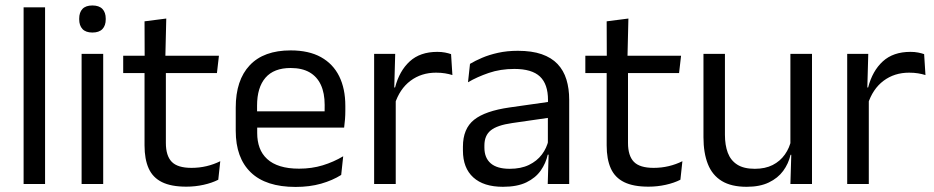

<svg xmlns="http://www.w3.org/2000/svg" viewBox="-20 -690 3504 720"><path d="M68.5 0V-662.5H149V0Z M286 0V-488H367V0ZM326.5 -568Q301.5 -568 289.2 -581.2Q277 -594.5 277 -617.5V-620Q277 -643.5 289.2 -656.5Q301.5 -669.5 326.5 -669.5Q351.5 -669.5 364 -656.5Q376.5 -643.5 376.5 -620V-617.5Q376.5 -594 364 -581Q351.5 -568 326.5 -568Z M678.5 10Q622 10 587.5 -7Q553 -24 537.5 -58.5Q522 -93 522 -144.5V-452.5H602V-154Q602 -106 624 -83.2Q646 -60.5 698 -60.5Q727.5 -60.5 754.8 -67Q782 -73.5 806 -85.5L798.5 -16Q775 -4 743.5 3Q712 10 678.5 10ZM442 -416V-481H801L793.5 -416ZM522.5 -473 522 -610 603.5 -620.5 600 -473Z M1088.5 11Q977 11 920.5 -43.5Q864 -98 864 -199.5V-286.5Q864 -389.5 916.5 -445.2Q969 -501 1070 -501Q1138 -501 1183.5 -475.8Q1229 -450.5 1252 -404Q1275 -357.5 1275 -293V-275Q1275 -259 1273.8 -243Q1272.5 -227 1270.5 -211.5H1196Q1197 -235.5 1197.2 -257Q1197.5 -278.5 1197.5 -296.5Q1197.5 -341 1183.2 -371.8Q1169 -402.5 1140.8 -418.8Q1112.5 -435 1070 -435Q1007 -435 975.5 -398.5Q944 -362 944 -294V-247.5L944.5 -237.5V-191Q944.5 -160.5 953.5 -136Q962.5 -111.5 981.8 -93.8Q1001 -76 1030.8 -66.8Q1060.5 -57.5 1101.5 -57.5Q1149 -57.5 1190 -70Q1231 -82.5 1267 -104L1259.5 -34Q1227 -13.5 1184 -1.2Q1141 11 1088.5 11ZM906.5 -211.5V-272.5H1253.5V-211.5Z M1460 -298.5 1441.5 -361 1461.5 -362Q1477.5 -424 1516.5 -459.8Q1555.5 -495.5 1620 -495.5Q1636 -495.5 1648.8 -493Q1661.5 -490.5 1671.5 -487L1676.5 -408.5Q1664 -412.5 1648.8 -415Q1633.5 -417.5 1615 -417.5Q1560 -417.5 1519.2 -387Q1478.5 -356.5 1460 -298.5ZM1383 0V-488H1462L1458 -344L1464 -338V0Z M2034 0 2037.5 -118.5 2034.5 -131V-286.5L2035 -315Q2035 -374.5 2004.8 -403Q1974.5 -431.5 1909 -431.5Q1856.5 -431.5 1812.8 -416.5Q1769 -401.5 1735 -381.5L1742.5 -450.5Q1761.5 -462 1787.8 -473.2Q1814 -484.5 1847.8 -492Q1881.5 -499.5 1922 -499.5Q1974.5 -499.5 2011.2 -486.8Q2048 -474 2070.8 -450Q2093.5 -426 2104 -392Q2114.5 -358 2114.5 -316V0ZM1866 10.5Q1793.5 10.5 1754.8 -24.8Q1716 -60 1716 -125.5V-140Q1716 -207.5 1757.8 -240.8Q1799.5 -274 1890.5 -287L2045 -309L2049.5 -250L1900.5 -228.5Q1844.5 -220.5 1820.5 -201.2Q1796.5 -182 1796.5 -144.5V-136.5Q1796.5 -98 1820.2 -77.5Q1844 -57 1891.5 -57Q1933.5 -57 1963.5 -71.5Q1993.5 -86 2012 -110.5Q2030.5 -135 2037 -165L2049.5 -110H2034Q2027 -78 2007.8 -50.5Q1988.5 -23 1954 -6.2Q1919.5 10.5 1866 10.5Z M2411.5 10Q2355 10 2320.5 -7Q2286 -24 2270.5 -58.5Q2255 -93 2255 -144.5V-452.5H2335V-154Q2335 -106 2357 -83.2Q2379 -60.5 2431 -60.5Q2460.5 -60.5 2487.8 -67Q2515 -73.5 2539 -85.5L2531.5 -16Q2508 -4 2476.5 3Q2445 10 2411.5 10ZM2175 -416V-481H2534L2526.5 -416ZM2255.5 -473 2255 -610 2336.5 -620.5 2333 -473Z M2698.5 -488V-184.5Q2698.5 -146 2709.2 -117.2Q2720 -88.5 2744.5 -72.8Q2769 -57 2810.5 -57Q2849.5 -57 2877.5 -71.2Q2905.5 -85.5 2923.2 -110.5Q2941 -135.5 2947.5 -167L2962 -109.5H2944.5Q2937 -76.5 2917 -49.2Q2897 -22 2863.2 -5.8Q2829.5 10.5 2780 10.5Q2722.5 10.5 2686.8 -11.2Q2651 -33 2634.5 -74.8Q2618 -116.5 2618 -175.5V-488ZM3025 -488V0H2944L2947.5 -117L2944 -122V-488Z M3234 -298.5 3215.5 -361 3235.5 -362Q3251.5 -424 3290.5 -459.8Q3329.5 -495.5 3394 -495.5Q3410 -495.5 3422.8 -493Q3435.5 -490.5 3445.5 -487L3450.5 -408.5Q3438 -412.5 3422.8 -415Q3407.5 -417.5 3389 -417.5Q3334 -417.5 3293.2 -387Q3252.5 -356.5 3234 -298.5ZM3157 0V-488H3236L3232 -344L3238 -338V0Z"/></svg>

Font: Anek Bangla
Style: Regular
Weight: 400
Designer: Sulekha Rajkumar (Bangla), Yesha Goshar (Latin)
Foundry: Ek Type
Version: Version 1.003